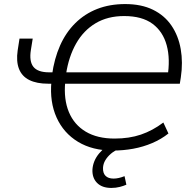

<svg xmlns="http://www.w3.org/2000/svg" viewBox="-20 -733 963 945"><path d="M535 8Q435 8 364 -35Q293 -78 258.5 -154.5Q224 -231 233 -331L245 -321H217Q161 -321 124.5 -339Q88 -357 73.5 -394Q59 -431 67 -485L76 -543H141L132 -487Q123 -431 144.5 -404Q166 -377 222 -377H251L236 -364Q247 -444 275.5 -508.5Q304 -573 350.5 -619Q397 -665 458.5 -689Q520 -713 596 -713Q676 -713 733 -685Q790 -657 824 -607Q858 -557 869.5 -491.5Q881 -426 870 -352L865 -321H289L301 -329Q293 -244 319 -181.5Q345 -119 402 -85Q459 -51 544 -51Q616 -51 673.5 -70.5Q731 -90 784 -130L809 -76Q774 -48 729.5 -29Q685 -10 636 -1Q587 8 535 8ZM591 -654Q510 -654 450.5 -618.5Q391 -583 354.5 -518.5Q318 -454 305 -368L293 -377H824L804 -352Q819 -442 800.5 -510Q782 -578 730.5 -616Q679 -654 591 -654ZM528 192Q482 192 457.5 167Q433 142 435 101Q438 58 468 22Q498 -14 544 -34L566 0Q543 9 526 23.5Q509 38 498.5 55.5Q488 73 487 93Q486 119 499.5 132.5Q513 146 539 146Q551 146 564.5 143Q578 140 593 134L602 176Q589 182 569.5 187Q550 192 528 192Z"/></svg>

Font: Nunito Sans 10pt Light
Style: Italic
Weight: 300
Italic angle: -9°
Designer: Vernon Adams
Foundry: Vernon Adams
Version: Version 3.101;gftools[0.9.27]